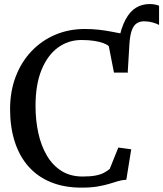

<svg xmlns="http://www.w3.org/2000/svg" viewBox="-20 -892 786 924"><path d="M594.5 -540.5 560 -573.5 550 -692.5Q563 -759 584.5 -798.5Q606 -838 635 -855.2Q664 -872.5 699.5 -872.5Q715 -872.5 725.8 -870.2Q736.5 -868 745.5 -864.5V-772Q732.5 -779 713.5 -784.2Q694.5 -789.5 673 -789.5Q653.5 -789.5 638.5 -780Q623.5 -770.5 614.8 -747.5Q606 -724.5 603 -683ZM372 11Q288.5 11 224.2 -15.5Q160 -42 116.5 -91.5Q73 -141 50.8 -210.8Q28.5 -280.5 28.5 -366.5Q28.5 -452 55.5 -523Q82.5 -594 131.5 -645.5Q180.5 -697 246 -724.8Q311.5 -752.5 388 -752.5Q423 -752.5 454.5 -749Q486 -745.5 513.5 -740.2Q541 -735 564 -730.5Q587 -726 604 -724L594.5 -542.5H528.5L503.5 -670Q495.5 -677.5 478 -684.2Q460.5 -691 433.8 -695.2Q407 -699.5 372 -699.5Q308.5 -699.5 258.5 -662.8Q208.5 -626 179.8 -555.5Q151 -485 151 -382Q151 -313 164.5 -251.5Q178 -190 205.8 -143Q233.5 -96 276.2 -69.2Q319 -42.5 377.5 -42.5Q415 -42.5 439.8 -47.2Q464.5 -52 480.2 -60.5Q496 -69 508 -79L549.5 -182L611.5 -173.5L588 -27Q567 -26 547.5 -20Q528 -14 504.8 -7Q481.5 0 449.8 5.5Q418 11 372 11Z"/></svg>

Font: Merriweather 24pt
Style: Regular
Weight: 400
Designer: Eben Sorkin
Foundry: Eben Sorkin
Version: Version 2.100